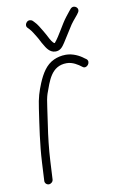

<svg xmlns="http://www.w3.org/2000/svg" viewBox="-89 -786 548 887"><g transform="rotate(-10 185.0 -343.0)"><path d="M90.2 -691C89.9 -685.7 91.7 -681.3 95.5 -678L103.1 -670C112.6 -660 123.3 -641.5 131 -629C138.5 -617.3 145 -601.5 152 -591C162.2 -573.2 175.6 -549.6 201.7 -548C226.5 -546.7 237.9 -563.7 249.4 -581C262 -600.8 274.9 -621.2 288.7 -643C301.1 -664.4 316.5 -681.3 329.5 -697L336 -706C352 -726.9 323 -749 306.3 -730L298.8 -721C294.5 -715 288.4 -707.3 280.6 -698C255.1 -665.6 233.1 -617.9 206.8 -587C201.7 -587 195.4 -596.3 193.4 -599L186 -611C179.6 -623.5 172.1 -637.9 164.1 -651C155.3 -665.4 143.2 -687.2 131.6 -698L124 -706C120.2 -709.3 115.6 -711 110.3 -711C99.7 -711 90.8 -701.6 90.2 -691ZM87.3 32 91.9 -55C94.6 -107.3 101.7 -170.6 109.6 -221C114.3 -254 114.3 -254 120.6 -298C124.1 -326 128.2 -347.3 133 -362C153.8 -418.3 171.4 -486 244.5 -486C272.4 -486 297.2 -469.3 313 -457C331.2 -441.1 356.6 -472.3 338.6 -488L329.9 -494C311.7 -508.7 280.2 -525 247.5 -525C224.5 -525 206.3 -519.9 190.9 -513C152.2 -495.6 130.3 -457.5 112.8 -416C97.9 -379.1 89.2 -354 81.8 -301C70.2 -221.4 57.3 -138.6 52.9 -55L48.3 32C47.8 42.3 56.7 51 66.8 51C77 51 86.8 42.3 87.3 32Z"/></g></svg>

Font: Just Breathe
Style: Obl1
Weight: 400
Foundry: Cannot Into Space Fonts
Version: Version 0.72